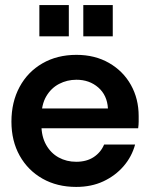

<svg xmlns="http://www.w3.org/2000/svg" viewBox="-20 -724 597 756"><path d="M280 12Q205 12 147.5 -20.5Q90 -53 57.5 -111Q25 -169 25 -245Q25 -322 57 -381.5Q89 -441 147 -474.5Q205 -508 281 -508Q354 -508 409.5 -476Q465 -444 495.5 -389.5Q526 -335 526 -267Q526 -257 526 -245Q526 -233 524 -219H112V-297H405Q402 -349 367 -379.5Q332 -410 281 -410Q244 -410 212.5 -393.5Q181 -377 162 -344.5Q143 -312 143 -262V-233Q143 -187 161.5 -154Q180 -121 211 -104Q242 -87 280 -87Q321 -87 349 -105.5Q377 -124 390 -155H512Q499 -107 466.5 -69.5Q434 -32 387 -10Q340 12 280 12ZM308 -581V-704H424V-581ZM135 -581V-704H251V-581Z"/></svg>

Font: Host Grotesk SemiBold
Style: Regular
Weight: 600
Designer: Doukan Karapınar
Foundry: Element Type
Version: Version 1.003